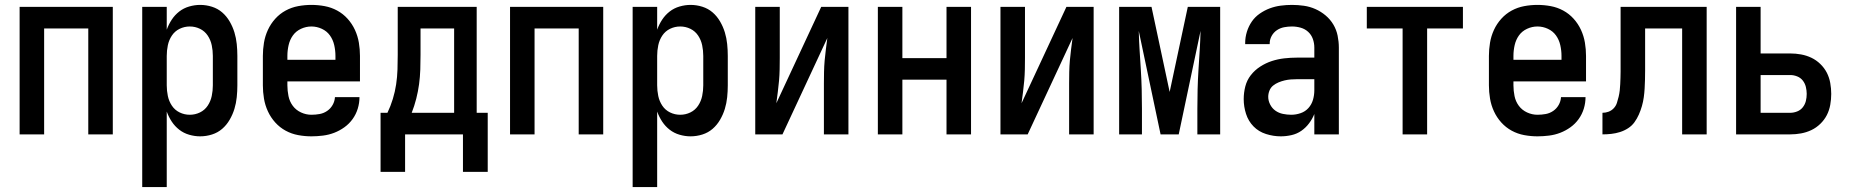

<svg xmlns="http://www.w3.org/2000/svg" viewBox="-20 -548 7540 783"><path d="M60 0V-520H440V0H340V-432H160V0Z M560 215V-520H660V-427Q668 -449 680.5 -468Q693 -487 711 -501Q729 -515 751.5 -521.5Q774 -528 796 -528Q821 -528 844.5 -520.5Q868 -513 886 -497.5Q904 -482 916.5 -460.5Q929 -439 936 -416Q943 -393 945.5 -368.5Q948 -344 948 -320V-200Q948 -176 945.5 -151.5Q943 -127 936 -104Q929 -81 916.5 -59.5Q904 -38 886 -22.5Q868 -7 844.5 0.5Q821 8 796 8Q774 8 751.5 1.5Q729 -5 711 -19Q693 -33 680.5 -52Q668 -71 660 -93V215ZM754 -80Q776 -80 795.5 -89.5Q815 -99 827 -117Q839 -135 843.5 -156.5Q848 -178 848 -200V-320Q848 -342 843.5 -363.5Q839 -385 827 -403Q815 -421 795.5 -430.5Q776 -440 754 -440Q732 -440 712.5 -430.5Q693 -421 681 -403Q669 -385 664.5 -363.5Q660 -342 660 -320V-200Q660 -178 664.5 -156.5Q669 -135 681 -117Q693 -99 712.5 -89.5Q732 -80 754 -80Z M1250 8Q1223 8 1196 3Q1169 -2 1145 -15Q1121 -28 1102.5 -48.5Q1084 -69 1072.5 -94Q1061 -119 1056.5 -146Q1052 -173 1052 -200V-320Q1052 -347 1056.5 -374Q1061 -401 1072.5 -426Q1084 -451 1102.5 -471.5Q1121 -492 1145 -505Q1169 -518 1196 -523Q1223 -528 1250 -528Q1277 -528 1304 -523Q1331 -518 1355 -505Q1379 -492 1397.5 -471.5Q1416 -451 1427.5 -426Q1439 -401 1443.5 -374Q1448 -347 1448 -320V-216H1152V-200Q1152 -178 1156.5 -156Q1161 -134 1174 -116.5Q1187 -99 1207.5 -89.5Q1228 -80 1250 -80Q1267 -80 1283.5 -83Q1300 -86 1314 -95.5Q1328 -105 1336.5 -120Q1345 -135 1346 -152H1446Q1446 -128 1439 -105Q1432 -82 1418 -62.5Q1404 -43 1384.5 -29Q1365 -15 1343 -6.5Q1321 2 1297 5Q1273 8 1250 8ZM1348 -304V-320Q1348 -342 1343 -364Q1338 -386 1325.5 -403.5Q1313 -421 1292.5 -430.5Q1272 -440 1250 -440Q1228 -440 1207.5 -430.5Q1187 -421 1174.5 -403.5Q1162 -386 1157 -364Q1152 -342 1152 -320V-304Z M1868 153V0H1632V153H1532V-88H1560Q1573 -115 1582 -144.5Q1591 -174 1595.5 -204Q1600 -234 1601 -264.5Q1602 -295 1602 -325V-520H1924V-88H1969V153ZM1832 -88V-432H1695V-325Q1695 -295 1694 -264.5Q1693 -234 1689 -204.5Q1685 -175 1677.5 -145.5Q1670 -116 1659 -88Z M2060 0V-520H2440V0H2340V-432H2160V0Z M2560 215V-520H2660V-427Q2668 -449 2680.5 -468Q2693 -487 2711 -501Q2729 -515 2751.5 -521.5Q2774 -528 2796 -528Q2821 -528 2844.5 -520.5Q2868 -513 2886 -497.5Q2904 -482 2916.5 -460.5Q2929 -439 2936 -416Q2943 -393 2945.5 -368.5Q2948 -344 2948 -320V-200Q2948 -176 2945.5 -151.5Q2943 -127 2936 -104Q2929 -81 2916.5 -59.5Q2904 -38 2886 -22.5Q2868 -7 2844.5 0.5Q2821 8 2796 8Q2774 8 2751.5 1.5Q2729 -5 2711 -19Q2693 -33 2680.5 -52Q2668 -71 2660 -93V215ZM2754 -80Q2776 -80 2795.5 -89.5Q2815 -99 2827 -117Q2839 -135 2843.5 -156.5Q2848 -178 2848 -200V-320Q2848 -342 2843.5 -363.5Q2839 -385 2827 -403Q2815 -421 2795.5 -430.5Q2776 -440 2754 -440Q2732 -440 2712.5 -430.5Q2693 -421 2681 -403Q2669 -385 2664.5 -363.5Q2660 -342 2660 -320V-200Q2660 -178 2664.5 -156.5Q2669 -135 2681 -117Q2693 -99 2712.5 -89.5Q2732 -80 2754 -80Z M3060 0V-520H3160V-312Q3160 -289 3159.5 -265.5Q3159 -242 3157 -219Q3155 -196 3152 -173Q3149 -150 3146 -127L3329 -520H3440V0H3340V-208Q3340 -231 3340.5 -254.5Q3341 -278 3343 -301Q3345 -324 3348 -347Q3351 -370 3354 -393L3171 0Z M3560 0V-520H3660V-311H3840V-520H3940V0H3840V-223H3660V0Z M4060 0V-520H4160V-312Q4160 -289 4159.5 -265.5Q4159 -242 4157 -219Q4155 -196 4152 -173Q4149 -150 4146 -127L4329 -520H4440V0H4340V-208Q4340 -231 4340.5 -254.5Q4341 -278 4343 -301Q4345 -324 4348 -347Q4351 -370 4354 -393L4171 0Z M4544 0V-520H4676L4750 -173L4824 -520H4956V0H4863V-104Q4863 -144 4864 -183.5Q4865 -223 4867.5 -263Q4870 -303 4872.5 -342.5Q4875 -382 4876 -422L4787 0H4713L4624 -422Q4625 -382 4627.5 -342.5Q4630 -303 4632.5 -263Q4635 -223 4636 -183.5Q4637 -144 4637 -104V0Z M5203 8Q5173 8 5143 -1.5Q5113 -11 5092 -32.5Q5071 -54 5061.5 -83.5Q5052 -113 5052 -144Q5052 -170 5058.5 -195.5Q5065 -221 5081 -241.5Q5097 -262 5119.5 -276.5Q5142 -291 5166.5 -299Q5191 -307 5217 -310Q5243 -313 5269 -313H5340V-354Q5340 -372 5334 -389Q5328 -406 5315 -418Q5302 -430 5284.5 -435Q5267 -440 5249 -440Q5233 -440 5217 -437Q5201 -434 5187.5 -425Q5174 -416 5166 -401.5Q5158 -387 5158 -371V-368H5058V-373Q5058 -396 5065 -418.5Q5072 -441 5085 -460Q5098 -479 5117.5 -492.5Q5137 -506 5158.5 -514Q5180 -522 5203 -525Q5226 -528 5249 -528Q5273 -528 5297.5 -524.5Q5322 -521 5344.5 -511Q5367 -501 5386 -485Q5405 -469 5417.5 -448Q5430 -427 5435 -402.5Q5440 -378 5440 -354V0H5340V-83Q5332 -63 5318.5 -45Q5305 -27 5287 -14.5Q5269 -2 5247 3Q5225 8 5203 8ZM5246 -80Q5265 -80 5284 -86.5Q5303 -93 5316 -107.5Q5329 -122 5334.5 -141Q5340 -160 5340 -180V-225H5269Q5256 -225 5243.5 -224Q5231 -223 5218.5 -220Q5206 -217 5194 -212Q5182 -207 5172 -199Q5162 -191 5157 -178.5Q5152 -166 5152 -153Q5152 -137 5160 -121.5Q5168 -106 5181.5 -96.5Q5195 -87 5212 -83.5Q5229 -80 5246 -80Z M5700 0V-432H5554V-520H5946V-432H5800V0Z M6250 8Q6223 8 6196 3Q6169 -2 6145 -15Q6121 -28 6102.5 -48.5Q6084 -69 6072.5 -94Q6061 -119 6056.5 -146Q6052 -173 6052 -200V-320Q6052 -347 6056.5 -374Q6061 -401 6072.5 -426Q6084 -451 6102.5 -471.5Q6121 -492 6145 -505Q6169 -518 6196 -523Q6223 -528 6250 -528Q6277 -528 6304 -523Q6331 -518 6355 -505Q6379 -492 6397.5 -471.5Q6416 -451 6427.5 -426Q6439 -401 6443.5 -374Q6448 -347 6448 -320V-216H6152V-200Q6152 -178 6156.5 -156Q6161 -134 6174 -116.5Q6187 -99 6207.5 -89.5Q6228 -80 6250 -80Q6267 -80 6283.5 -83Q6300 -86 6314 -95.5Q6328 -105 6336.5 -120Q6345 -135 6346 -152H6446Q6446 -128 6439 -105Q6432 -82 6418 -62.5Q6404 -43 6384.5 -29Q6365 -15 6343 -6.5Q6321 2 6297 5Q6273 8 6250 8ZM6348 -304V-320Q6348 -342 6343 -364Q6338 -386 6325.5 -403.5Q6313 -421 6292.5 -430.5Q6272 -440 6250 -440Q6228 -440 6207.5 -430.5Q6187 -421 6174.5 -403.5Q6162 -386 6157 -364Q6152 -342 6152 -320V-304Z M6515 0V-88Q6528 -88 6540 -92.5Q6552 -97 6561 -106.5Q6570 -116 6574 -128.5Q6578 -141 6581 -153.5Q6584 -166 6585.5 -179Q6587 -192 6587.5 -205Q6588 -218 6588.5 -230.5Q6589 -243 6589 -256V-520H6940V0H6840V-432H6689V-260Q6689 -241 6688.5 -223Q6688 -205 6687 -187Q6686 -169 6683.5 -151Q6681 -133 6676 -115.5Q6671 -98 6663.5 -81Q6656 -64 6645.5 -49.5Q6635 -35 6619.5 -25Q6604 -15 6586.5 -9.5Q6569 -4 6551 -2Q6533 0 6515 0Z M7060 0V-520H7160V-330H7281Q7303 -330 7325 -326Q7347 -322 7367 -312.5Q7387 -303 7403.5 -287Q7420 -271 7430 -251.5Q7440 -232 7444 -209.5Q7448 -187 7448 -165Q7448 -143 7444 -120.5Q7440 -98 7430 -78.5Q7420 -59 7403.5 -43Q7387 -27 7367 -17.5Q7347 -8 7325 -4Q7303 0 7281 0ZM7281 -88Q7295 -88 7309 -93.5Q7323 -99 7332 -110.5Q7341 -122 7344.5 -136Q7348 -150 7348 -165Q7348 -179 7344.5 -193.5Q7341 -208 7332 -219.5Q7323 -231 7309 -236.5Q7295 -242 7281 -242H7160V-88Z"/></svg>

Font: Iosevka Semibold
Style: Regular
Weight: 600
Monospace: yes
Designer: Belleve Invis
Foundry: Belleve Invis
Version: Version 33.2.3; ttfautohint (v1.8.4)